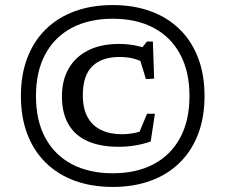

<svg xmlns="http://www.w3.org/2000/svg" viewBox="-20 -728 890 758"><path d="M425 -708Q508 -708 575 -683.5Q642 -659 689.5 -612.2Q737 -565.5 762.2 -499.2Q787.5 -433 787.5 -349Q787.5 -265 762.2 -198.8Q737 -132.5 689.5 -85.8Q642 -39 575 -14.5Q508 10 425 10Q342 10 275 -14.5Q208 -39 160.5 -85.8Q113 -132.5 87.8 -198.8Q62.5 -265 62.5 -349Q62.5 -433 87.8 -499.2Q113 -565.5 160.5 -612.2Q208 -659 275 -683.5Q342 -708 425 -708ZM425 -654Q331.5 -654 263.5 -618Q195.5 -582 158.8 -513.8Q122 -445.5 122 -349Q122 -252 158.8 -184Q195.5 -116 263.5 -80Q331.5 -44 425 -44Q519 -44 586.8 -80Q654.5 -116 691.2 -184Q728 -252 728 -349Q728 -445.5 691.2 -513.8Q654.5 -582 586.8 -618Q519 -654 425 -654ZM462 -198Q482.5 -198 506.8 -202.2Q531 -206.5 552.5 -216L517.5 -175.5L560.5 -279H591.5L575 -169.5Q547 -159.5 514.8 -154Q482.5 -148.5 448.5 -148.5Q376.5 -148.5 326.5 -170.5Q276.5 -192.5 250.5 -237Q224.5 -281.5 224.5 -347.5Q224.5 -411 251 -457.2Q277.5 -503.5 327.8 -529Q378 -554.5 449.5 -554.5Q480 -554.5 507.2 -549.8Q534.5 -545 560.5 -536L533 -530L560 -564H583.5L588.5 -417.5L556 -416L524.5 -519L555 -477.5Q529.5 -491 506 -497Q482.5 -503 451.5 -503Q382 -503 344.5 -466.5Q307 -430 307 -352Q307 -299.5 325.8 -265.5Q344.5 -231.5 379.2 -214.8Q414 -198 462 -198Z"/></svg>

Font: Newsreader 9pt
Style: Regular
Weight: 400
Designer: Hugues Gentile
Foundry: Production Type
Version: Version 1.003